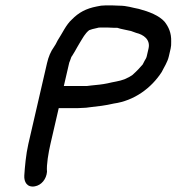

<svg xmlns="http://www.w3.org/2000/svg" viewBox="-20 -686 655 712"><path d="M216.7 -367 236.4 -452C237 -454.7 237.8 -457 239 -459L244.7 -475C245.5 -475.7 246.5 -477 247.6 -479L257.3 -495C264.7 -507.3 267.6 -514.2 275.7 -527C287.3 -545.5 294.5 -561 310.5 -574C314.2 -575.3 318.1 -576.7 322.4 -578L339.4 -582C343 -583.3 347.5 -584 352.8 -584H376.8C384.2 -584 392.1 -583.7 400.6 -583H414.6C428.6 -577.9 451.7 -574.7 465.8 -571L485.2 -564C511.6 -557.8 538.6 -539.8 530.8 -506L524.1 -477C522.8 -471.3 519.5 -465.8 516.4 -461L509.2 -447C508.2 -445.7 506.4 -443.7 503.8 -441L493 -429C486.3 -421.5 478.6 -415.2 471.2 -408C467.4 -406 463.1 -403.3 458.3 -400C452.4 -397.3 446.8 -394.7 441.5 -392C422.8 -384.7 399.6 -382.3 379 -377C360.3 -373 337.9 -370.8 318.2 -369L301.7 -367ZM197.8 -285H267.8C274.5 -285 281.5 -285.3 289 -286C295.7 -286 302.8 -286.7 310.5 -288C343.8 -291.6 371.3 -294.8 401.7 -302C477.7 -312.5 541 -359.1 579.7 -419C588.4 -437 600.9 -454.5 606.1 -477L612.8 -506C614.5 -513.3 615.2 -522 614.8 -532C615.8 -563.9 605.3 -586 590.7 -605C570.2 -628.5 532.2 -643.1 494.8 -653C469.9 -657.3 452 -665 421.5 -665C412.3 -665.7 403.8 -666 395.8 -666H371.8C360.4 -666 349.5 -664.7 338.8 -662C298.8 -654.3 271.7 -639.4 246.8 -614C224.9 -594.5 210.9 -562 193.7 -536L186.5 -522L180.2 -512C168.1 -495.4 159.7 -475.1 154.4 -452L85.1 -152C76.2 -113.4 72.1 -66.2 70.1 -35C68.6 -11.6 80.3 10.1 109.3 5C133.7 0.7 151.9 -21.7 154.3 -49C151.8 -74 159.7 -120.2 167.3 -153Z"/></svg>

Font: HoneyBee
Style: BdIt
Weight: 700
Foundry: Cannot Into Space Fonts
Version: Version 0.89